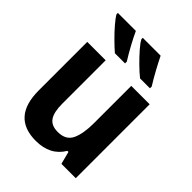

<svg xmlns="http://www.w3.org/2000/svg" viewBox="-220 -880 1003 1003"><g transform="rotate(45 281.5 -378.0)"><path d="M224 10Q49 10 49 -187V-546H185V-224Q185 -163 205 -133.5Q225 -104 273 -104Q332 -104 353 -148Q374 -192 374 -270V-546H510V0H404L386 -70H378Q331 10 224 10ZM379 -606Q355 -625 326 -653.5Q297 -682 272.5 -710Q248 -738 239 -756V-766H371Q385 -737 407.5 -695.5Q430 -654 452 -619V-606ZM193 -606Q172 -624 143 -652.5Q114 -681 89.5 -709.5Q65 -738 55 -756V-766H188Q202 -735 224 -694.5Q246 -654 268 -619V-606Z"/></g></svg>

Font: Noto Sans Mono SemiCondensed
Style: Bold
Weight: 700
Width: 4
Designer: Monotype Design Team
Foundry: Monotype Imaging Inc.
Version: Version 2.014